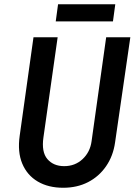

<svg xmlns="http://www.w3.org/2000/svg" viewBox="-20 -876 647 906"><path d="M278 10Q208 10 158 -19.5Q108 -49 85 -104Q62 -159 73 -236L138 -700H252L185 -228Q175 -159 203.5 -125.5Q232 -92 283 -92Q334 -92 369.5 -125Q405 -158 412 -209L481 -700H595L523 -204Q514 -140 480.5 -91.5Q447 -43 395.5 -16.5Q344 10 278 10ZM243 -775 254 -856H524L513 -775Z"/></svg>

Font: Finlandica Medium
Style: Italic
Weight: 500
Italic angle: -8°
Designer: Niklas Ekholm, Juho Hiilivirta, Jaakko Suomalainen
Foundry: Helsinki Type Studio
Version: Version 1.063